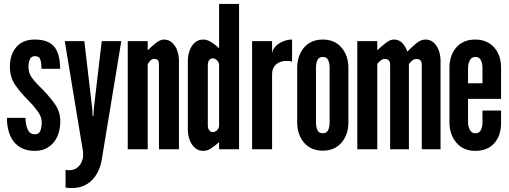

<svg xmlns="http://www.w3.org/2000/svg" viewBox="-20 -755 2574 971"><path d="M156 8Q120.5 8 94 -4Q67.5 -16 50 -38.2Q32.5 -60.5 23.8 -91Q15 -121.5 15 -159H109Q109 -125.5 119.8 -100.8Q130.5 -76 156 -76Q178 -76 184.5 -94.5Q191 -113 191 -137Q191 -165 169.2 -194.2Q147.5 -223.5 124 -246.5Q83.5 -286.5 56.8 -325.5Q30 -364.5 30 -417Q30 -479 62.5 -517Q95 -555 155 -555Q191 -555 215.8 -545.5Q240.5 -536 255.5 -517Q270.5 -498 277.2 -470.5Q284 -443 284 -407H190Q190 -433 184.5 -452Q179 -471 157 -471Q139 -471 131.5 -455.8Q124 -440.5 124 -417Q124 -389.5 137.2 -368.2Q150.5 -347 181.5 -316.5Q220.5 -278.5 252.8 -235.5Q285 -192.5 285 -142Q285 -109 276.2 -81.5Q267.5 -54 250.8 -34Q234 -14 210.2 -3Q186.5 8 156 8Z M344.5 196Q338 196 329 195.5Q320 195 311.5 193.5V104Q313 104.5 319.5 105.2Q326 106 328 106Q356 106 373.2 91Q390.5 76 397.5 51Q400 43.5 400.2 33.5Q400.5 23.5 400.5 16L307.5 -547H406.5L446.5 -206L448.5 -168H452.5L454.5 -206L494.5 -547H593.5L496.5 41Q491 85 471.8 120.2Q452.5 155.5 420.5 175.8Q388.5 196 344.5 196Z M626 0V-547H727V-501Q745 -518.5 767.5 -536.8Q790 -555 809 -555Q834 -555 851 -539Q868 -523 876.5 -498.5Q885 -474 885 -448V0H784V-428Q784 -444 778.5 -450.5Q773 -457 760 -457Q749 -457 741.2 -449.2Q733.5 -441.5 727 -431V0Z M1008 8Q983 8 965.5 -7.5Q948 -23 939 -47.8Q930 -72.5 930 -99V-448Q930 -474.5 938.8 -499Q947.5 -523.5 965 -539.2Q982.5 -555 1008 -555Q1027 -555 1048 -542Q1069 -529 1088 -511V-735H1189V0H1088V-36Q1068 -18.5 1048.5 -5.2Q1029 8 1008 8ZM1056 -87Q1067.5 -87 1077.8 -96.5Q1088 -106 1088 -120V-427Q1088 -439 1077.8 -449.5Q1067.5 -460 1056 -460Q1045 -460 1038 -450.8Q1031 -441.5 1031 -427V-120Q1031 -106 1038 -96.5Q1045 -87 1056 -87Z M1255 0V-547H1356V-486Q1359 -506 1374.5 -521.5Q1390 -537 1412.2 -546Q1434.5 -555 1457 -555V-443Q1450.5 -445.5 1443.2 -446.2Q1436 -447 1429 -447Q1396 -447 1376 -429Q1356 -411 1356 -380V0Z M1612.5 7Q1552 7 1517.5 -33.8Q1483 -74.5 1483 -137V-411Q1483 -473.5 1517.5 -514.2Q1552 -555 1612.5 -555Q1672.5 -555 1707.2 -514.2Q1742 -473.5 1742 -411V-137Q1742 -74.5 1707.2 -33.8Q1672.5 7 1612.5 7ZM1612.5 -81Q1632 -81 1639.5 -96.8Q1647 -112.5 1647 -137V-411Q1647 -436 1639.5 -451.5Q1632 -467 1612.5 -467Q1593 -467 1585.5 -451.5Q1578 -436 1578 -411V-137Q1578 -112 1585.5 -96.5Q1593 -81 1612.5 -81Z M1787 0V-547H1888V-501Q1912.5 -523.5 1932.8 -539.2Q1953 -555 1972 -555Q1999 -555 2015.5 -536.5Q2032 -518 2040 -494Q2061.5 -516 2084.8 -535.5Q2108 -555 2132 -555Q2157 -555 2174 -539Q2191 -523 2199.5 -498.5Q2208 -474 2208 -448V0H2113V-428Q2113 -444 2105.2 -450.5Q2097.5 -457 2086 -457Q2074.5 -457 2064 -448.2Q2053.5 -439.5 2048 -431V0H1953V-428Q1953 -444 1945.2 -450.5Q1937.5 -457 1926 -457Q1914.5 -457 1904 -448.2Q1893.5 -439.5 1888 -431V0Z M2383 8Q2322.5 8 2287.8 -33.8Q2253 -75.5 2253 -136V-411Q2253 -475 2287.5 -515Q2322 -555 2384 -555Q2424.5 -555 2453.8 -536.5Q2483 -518 2498.5 -486.2Q2514 -454.5 2514 -414V-255H2347V-136Q2347 -115.5 2356.2 -98.2Q2365.5 -81 2384 -81Q2403.5 -81 2411.8 -97Q2420 -113 2420 -136V-196H2514V-133Q2514 -69.5 2479.8 -30.8Q2445.5 8 2383 8ZM2347 -334H2420V-411Q2420 -433.5 2412.2 -450.2Q2404.5 -467 2384 -467Q2365 -467 2356 -449.8Q2347 -432.5 2347 -411Z"/></svg>

Font: League Gothic
Style: Regular
Weight: 400
Designer: The League of Moveable Type
Version: Version 2.001